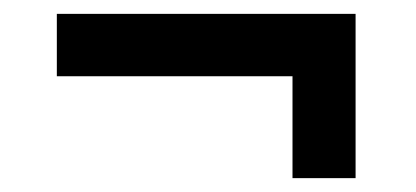

<svg xmlns="http://www.w3.org/2000/svg" viewBox="-20 -369 600 277"><path d="M62 -349H493V-112H402V-259H62Z"/></svg>

Font: TitilliumText
Style: Medium
Weight: 500
Designer: Accademia di Belle Arti di Urbino and others
Foundry: Accademia di Belle Arti di Urbino and others.
Version: Version 60.001